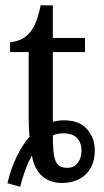

<svg xmlns="http://www.w3.org/2000/svg" viewBox="-20 -679 392 723"><path d="M8 11Q21 -44 42.5 -88.5Q64 -133 91 -164Q90 -180 89 -196Q88 -212 88 -228V-483H18V-520Q52 -523 75 -540Q98 -557 111.5 -587Q125 -617 133 -659H179V-536H300V-483H179V-220Q189 -223 199 -224.5Q209 -226 220 -226Q279 -226 308 -192.5Q337 -159 337 -113Q337 -74 321.5 -46.5Q306 -19 278 -4.5Q250 10 214 10Q169 10 139.5 -15Q110 -40 100 -93Q86 -68 75 -38Q64 -8 56 24ZM233 -47Q259 -47 273 -66Q287 -85 287 -113Q287 -140 270.5 -158.5Q254 -177 218 -177Q208 -177 198 -175Q188 -173 179 -169Q179 -120 183.5 -93.5Q188 -67 200 -57Q212 -47 233 -47Z"/></svg>

Font: Noto Serif SemiCondensed
Style: Regular
Weight: 400
Width: 4
Designer: Monotype Design Team
Foundry: Monotype Imaging Inc.
Version: Version 2.013